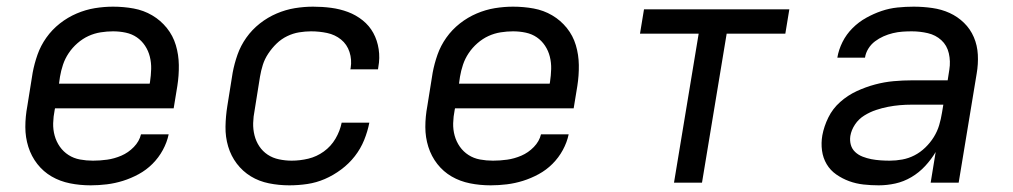

<svg xmlns="http://www.w3.org/2000/svg" viewBox="-20 -548 3040 576"><path d="M252 8Q220 8 190 2Q160 -4 135 -18.5Q110 -33 92 -56Q74 -79 65 -107.5Q56 -136 56 -167Q56 -198 62 -230L78 -330Q83 -357 92.5 -384Q102 -411 119 -435Q136 -459 159.5 -477.5Q183 -496 210 -507.5Q237 -519 264.5 -523.5Q292 -528 319 -528Q351 -528 381 -522.5Q411 -517 436.5 -502Q462 -487 480.5 -464Q499 -441 507.5 -412.5Q516 -384 516.5 -353Q517 -322 512 -290L501 -223H145L144 -218Q140 -198 139.5 -178.5Q139 -159 144 -141Q149 -123 159.5 -108Q170 -93 185.5 -83Q201 -73 220 -69.5Q239 -66 259 -66Q280 -66 301.5 -69Q323 -72 344 -81Q365 -90 381.5 -107Q398 -124 403 -145H486Q481 -121 468.5 -98Q456 -75 437.5 -56.5Q419 -38 396 -25.5Q373 -13 349 -5.5Q325 2 300.5 5Q276 8 252 8ZM157 -297H429L430 -302Q433 -322 433.5 -341Q434 -360 429.5 -378Q425 -396 415 -411Q405 -426 390.5 -436Q376 -446 357.5 -450Q339 -454 319 -454Q301 -454 282 -451Q263 -448 245.5 -440Q228 -432 212.5 -418.5Q197 -405 186 -388.5Q175 -372 169 -354Q163 -336 160 -318Z M848 8Q817 8 787 2Q757 -4 732.5 -19Q708 -34 690.5 -57Q673 -80 664.5 -108.5Q656 -137 656.5 -168Q657 -199 662 -230L678 -330Q683 -357 692.5 -384Q702 -411 719 -435Q736 -459 759.5 -477.5Q783 -496 810 -507.5Q837 -519 864.5 -523.5Q892 -528 919 -528Q947 -528 973.5 -524.5Q1000 -521 1024 -512Q1048 -503 1068 -487Q1088 -471 1100 -449Q1112 -427 1116 -400.5Q1120 -374 1115 -347L1114 -340H1031L1032 -344Q1036 -369 1028.5 -392Q1021 -415 1003 -429.5Q985 -444 961.5 -449Q938 -454 913 -454Q896 -454 877.5 -451Q859 -448 841.5 -439.5Q824 -431 810 -417.5Q796 -404 785 -387.5Q774 -371 768.5 -353.5Q763 -336 760 -318L744 -218Q740 -198 739.5 -179Q739 -160 743.5 -142Q748 -124 758 -109Q768 -94 783 -84Q798 -74 817 -70Q836 -66 855 -66Q880 -66 905 -72Q930 -78 951.5 -93.5Q973 -109 986.5 -132Q1000 -155 1005 -180H1088Q1083 -154 1072.5 -128Q1062 -102 1044.5 -79.5Q1027 -57 1003.5 -39.5Q980 -22 954.5 -11Q929 0 902 4Q875 8 848 8Z M1452 8Q1420 8 1390 2Q1360 -4 1335 -18.5Q1310 -33 1292 -56Q1274 -79 1265 -107.5Q1256 -136 1256 -167Q1256 -198 1262 -230L1278 -330Q1283 -357 1292.5 -384Q1302 -411 1319 -435Q1336 -459 1359.5 -477.5Q1383 -496 1410 -507.5Q1437 -519 1464.5 -523.5Q1492 -528 1519 -528Q1551 -528 1581 -522.5Q1611 -517 1636.5 -502Q1662 -487 1680.5 -464Q1699 -441 1707.5 -412.5Q1716 -384 1716.5 -353Q1717 -322 1712 -290L1701 -223H1345L1344 -218Q1340 -198 1339.5 -178.5Q1339 -159 1344 -141Q1349 -123 1359.5 -108Q1370 -93 1385.5 -83Q1401 -73 1420 -69.5Q1439 -66 1459 -66Q1480 -66 1501.5 -69Q1523 -72 1544 -81Q1565 -90 1581.5 -107Q1598 -124 1603 -145H1686Q1681 -121 1668.5 -98Q1656 -75 1637.5 -56.5Q1619 -38 1596 -25.5Q1573 -13 1549 -5.5Q1525 2 1500.5 5Q1476 8 1452 8ZM1357 -297H1629L1630 -302Q1633 -322 1633.5 -341Q1634 -360 1629.5 -378Q1625 -396 1615 -411Q1605 -426 1590.5 -436Q1576 -446 1557.5 -450Q1539 -454 1519 -454Q1501 -454 1482 -451Q1463 -448 1445.5 -440Q1428 -432 1412.5 -418.5Q1397 -405 1386 -388.5Q1375 -372 1369 -354Q1363 -336 1360 -318Z M2002 0 2076 -447H1900L1912 -520H2348L2336 -447H2160L2086 0Z M2616 8Q2593 8 2570.5 5.5Q2548 3 2527.5 -4.5Q2507 -12 2489 -24.5Q2471 -37 2460 -55.5Q2449 -74 2446 -96.5Q2443 -119 2447 -142Q2452 -169 2465 -195.5Q2478 -222 2500.5 -242Q2523 -262 2550 -274.5Q2577 -287 2605 -294.5Q2633 -302 2661 -304.5Q2689 -307 2716 -307H2823L2828 -339Q2832 -364 2826.5 -388Q2821 -412 2804 -427.5Q2787 -443 2763.5 -448.5Q2740 -454 2715 -454Q2701 -454 2687 -453Q2673 -452 2658.5 -448.5Q2644 -445 2630.5 -439Q2617 -433 2605 -424Q2593 -415 2585 -402Q2577 -389 2575 -375H2492Q2496 -399 2507.5 -422Q2519 -445 2537.5 -463.5Q2556 -482 2578.5 -494.5Q2601 -507 2624.5 -515Q2648 -523 2672.5 -525.5Q2697 -528 2721 -528Q2749 -528 2777 -524Q2805 -520 2829 -509Q2853 -498 2872 -479.5Q2891 -461 2901.5 -436.5Q2912 -412 2913.5 -384Q2915 -356 2910 -327L2856 0H2772L2787 -92Q2774 -70 2755.5 -50Q2737 -30 2714 -16.5Q2691 -3 2666 2.5Q2641 8 2616 8ZM2649 -66Q2668 -66 2687 -69.5Q2706 -73 2723.5 -82Q2741 -91 2756 -105.5Q2771 -120 2781.5 -137Q2792 -154 2797.5 -172.5Q2803 -191 2806 -210L2810 -234H2715Q2697 -234 2679.5 -232.5Q2662 -231 2644 -227.5Q2626 -224 2608 -218Q2590 -212 2573 -201.5Q2556 -191 2545 -174.5Q2534 -158 2531 -140Q2529 -126 2532.5 -113.5Q2536 -101 2545.5 -92Q2555 -83 2568 -78Q2581 -73 2594 -70.5Q2607 -68 2621 -67Q2635 -66 2649 -66Z"/></svg>

Font: Iosevka Extended Oblique
Style: Regular
Weight: 400
Width: 7
Italic angle: -9°
Monospace: yes
Designer: Belleve Invis
Foundry: Belleve Invis
Version: Version 32.0.1; ttfautohint (v1.8.4)